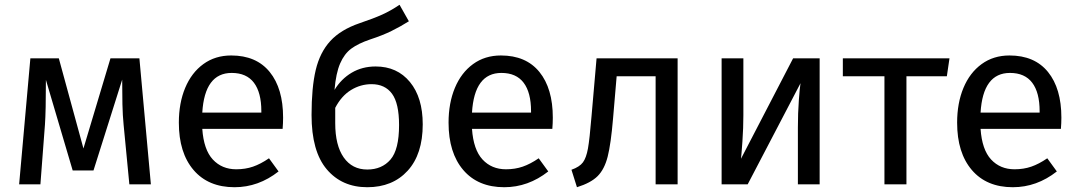

<svg xmlns="http://www.w3.org/2000/svg" viewBox="-20 -771 4510 803"><path d="M611 0H521L497 -249Q493 -288 492 -335.5Q491 -383 491 -438L371 -58H284L172 -437Q172 -305 168 -250L149 0H60L107 -527H226L329 -150L442 -527H563Z M1162 -232H826Q832 -145 870 -104Q908 -63 968 -63Q1006 -63 1038 -74Q1070 -85 1105 -109L1145 -54Q1061 12 961 12Q851 12 789.5 -60Q728 -132 728 -258Q728 -340 754.5 -403.5Q781 -467 830.5 -503Q880 -539 947 -539Q1052 -539 1108 -470Q1164 -401 1164 -279Q1164 -256 1162 -232ZM1073 -306Q1073 -384 1042 -425Q1011 -466 949 -466Q836 -466 826 -300H1073Z M1748 -251Q1748 -126 1685 -57Q1622 12 1516 12Q1410 12 1346.5 -63Q1283 -138 1283 -290Q1283 -405 1300.5 -478.5Q1318 -552 1361.5 -599.5Q1405 -647 1484 -674Q1543 -694 1578.5 -710Q1614 -726 1651 -751L1690 -682Q1655 -660 1617.5 -641.5Q1580 -623 1528 -606Q1478 -589 1449 -567.5Q1420 -546 1402.5 -505.5Q1385 -465 1379 -395Q1407 -441 1451 -467Q1495 -493 1551 -493Q1641 -493 1694.5 -428Q1748 -363 1748 -251ZM1649 -248Q1649 -339 1619.5 -379Q1590 -419 1534 -419Q1488 -419 1448 -394.5Q1408 -370 1382 -320V-256Q1382 -163 1417.5 -112.5Q1453 -62 1516 -62Q1577 -62 1613 -103.5Q1649 -145 1649 -248Z M2290 -232H1954Q1960 -145 1998 -104Q2036 -63 2096 -63Q2134 -63 2166 -74Q2198 -85 2233 -109L2273 -54Q2189 12 2089 12Q1979 12 1917.5 -60Q1856 -132 1856 -258Q1856 -340 1882.5 -403.5Q1909 -467 1958.5 -503Q2008 -539 2075 -539Q2180 -539 2236 -470Q2292 -401 2292 -279Q2292 -256 2290 -232ZM2201 -306Q2201 -384 2170 -425Q2139 -466 2077 -466Q1964 -466 1954 -300H2201Z M2814 -527V0H2722V-452H2559L2544 -276Q2535 -169 2521.5 -116Q2508 -63 2479.5 -34.5Q2451 -6 2393 12L2370 -61Q2404 -73 2418 -92Q2432 -111 2439 -150Q2446 -189 2454 -286L2475 -527Z M3408 0H3317V-238Q3317 -298 3321 -352Q3325 -406 3328 -423L3107 0H2998V-527H3089V-289Q3089 -236 3085 -179.5Q3081 -123 3079 -107L3297 -527H3408Z M3940 -452H3771V0H3679V-452H3505V-527H3951Z M4417 -232H4081Q4087 -145 4125 -104Q4163 -63 4223 -63Q4261 -63 4293 -74Q4325 -85 4360 -109L4400 -54Q4316 12 4216 12Q4106 12 4044.5 -60Q3983 -132 3983 -258Q3983 -340 4009.5 -403.5Q4036 -467 4085.5 -503Q4135 -539 4202 -539Q4307 -539 4363 -470Q4419 -401 4419 -279Q4419 -256 4417 -232ZM4328 -306Q4328 -384 4297 -425Q4266 -466 4204 -466Q4091 -466 4081 -300H4328Z"/></svg>

Font: FiraGO
Style: Regular
Weight: 400
Designer: bBox Type
Foundry: bBox Type GmbH
Version: Version 1.001;April 20, 2020;FontCreator 12.0.0.2555 64-bit